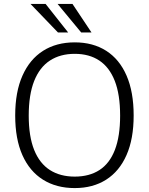

<svg xmlns="http://www.w3.org/2000/svg" viewBox="-20 -949 758 979"><path d="M361 10Q267.5 10 199.2 -32.8Q131 -75.5 94.2 -158Q57.5 -240.5 57.5 -360Q57.5 -480 94.5 -563.2Q131.5 -646.5 199.5 -689.8Q267.5 -733 361 -733Q454 -733 521.5 -690Q589 -647 625.2 -563.8Q661.5 -480.5 661.5 -360Q661.5 -241 625.2 -158.5Q589 -76 521.5 -33Q454 10 361 10ZM361 -48.5Q435.5 -48.5 487.2 -82Q539 -115.5 565.8 -184.8Q592.5 -254 592.5 -359.5Q592.5 -467 565.2 -536.5Q538 -606 486.5 -640.2Q435 -674.5 361 -674.5Q287 -674.5 234.5 -640.2Q182 -606 154.2 -536Q126.5 -466 126.5 -359.5Q126.5 -253.5 154.2 -184.5Q182 -115.5 234.5 -82Q287 -48.5 361 -48.5ZM349.5 -929 446.5 -783.5H394L273.5 -929ZM212.5 -929 327.5 -783.5H275.5L135.5 -929Z"/></svg>

Font: Public Sans Thin ExtraLight
Style: Regular
Weight: 250
Version: Version 1.007